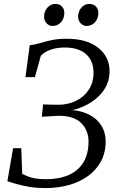

<svg xmlns="http://www.w3.org/2000/svg" viewBox="-20 -948 598 976"><path d="M212 8Q166.5 8 128.8 1.8Q91 -4.5 62.8 -12.8Q34.5 -21 17.5 -26.5L46.5 -194.5H88L93 -64Q104.5 -58 120 -51.8Q135.5 -45.5 158.5 -41.2Q181.5 -37 213.5 -37Q281 -37 329.5 -58.5Q378 -80 404 -122.8Q430 -165.5 430 -228.5Q430 -285 393 -322.2Q356 -359.5 277.5 -359.5L192.5 -354.5L199 -417L270.5 -415.5Q323 -414.5 364.8 -434.5Q406.5 -454.5 431 -491.5Q455.5 -528.5 455.5 -578Q455.5 -639 417.2 -672.8Q379 -706.5 309.5 -706.5Q266 -706.5 234.2 -694.2Q202.5 -682 187.5 -664.5L157.5 -556H109.5L131 -718Q154.5 -720 180.5 -728Q206.5 -736 240 -743.5Q273.5 -751 318.5 -751Q422 -751 479.5 -705Q537 -659 537 -585.5Q537 -548 522.5 -516.2Q508 -484.5 482.2 -459.2Q456.5 -434 422.2 -416Q388 -398 349 -388Q400 -383.5 437.8 -362.8Q475.5 -342 496.2 -308.2Q517 -274.5 517 -229.5Q517 -171.5 493 -127.2Q469 -83 426.8 -52.8Q384.5 -22.5 329.5 -7.2Q274.5 8 212 8ZM247 -816Q229 -816 216.2 -830.2Q203.5 -844.5 204 -865.5Q205 -891.5 221.5 -909.8Q238 -928 261 -928Q283 -928 295.2 -914.5Q307.5 -901 307 -881Q306.5 -853 289.5 -834.5Q272.5 -816 247 -816ZM420.5 -816Q402.5 -816 389.5 -830.2Q376.5 -844.5 377 -865.5Q378 -891.5 394.2 -909.8Q410.5 -928 433.5 -928Q455.5 -928 468 -914.5Q480.5 -901 480 -881Q479.5 -853 462.5 -834.5Q445.5 -816 420.5 -816Z"/></svg>

Font: Merriweather 28pt Light
Style: Italic
Weight: 300
Italic angle: -7.8°
Version: Version 2.101